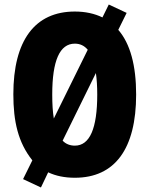

<svg xmlns="http://www.w3.org/2000/svg" viewBox="-20 -776 661 849"><path d="M582 -358C582 -486 556 -583 503 -644L540 -719L461 -756L433 -699C398 -716 357 -725 311 -725C134 -725 39 -597 39 -359C39 -239 60 -146 123 -67L82 16L161 53L193 -14C227 2 266 10 311 10C488 10 582 -118 582 -358ZM211 -358C211 -508 244 -583 311 -583C334 -583 353 -574 368 -556L218 -252C213 -282 211 -317 211 -358ZM410 -358C410 -208 377 -132 311 -132C290 -132 271 -139 257 -154L404 -453C408 -425 410 -394 410 -358Z"/></svg>

Font: Noto Sans Lao ExtraCondensed Black
Style: Regular
Weight: 900
Width: 2
Designer: Monotype Design Team
Foundry: Monotype Imaging Inc.
Version: Version 2.003